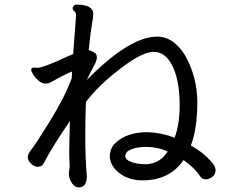

<svg xmlns="http://www.w3.org/2000/svg" viewBox="-20 -775 1040 838"><path d="M619.1 -58.1Q679.2 -62 711.9 -113.8Q668 -133.8 618.2 -133.8Q568.8 -133.8 541 -117.2Q526.9 -108.9 526.9 -92.8Q526.9 -78.1 552.5 -68.1Q578.1 -58.1 619.1 -58.1ZM323.2 43Q306.2 43 293.2 23.4Q280.3 3.9 280.3 -18.1L284.2 -48.8Q282.2 -77.1 282.2 -113.8Q282.2 -144 285.2 -247.1Q205.1 -129.9 172.9 -65.9Q164.1 -46.9 146 -46.9Q128.9 -46.9 115 -61Q101.1 -75.2 101.1 -89.1Q101.1 -103 117.2 -122.6Q133.3 -142.1 197.8 -246.1Q262.2 -350.1 293 -433.1L294.9 -462.9Q272.9 -455.1 238.5 -436Q204.1 -417 197 -413.6Q189.9 -410.2 177.2 -410.2Q163.1 -410.2 148.2 -423.1Q133.3 -436 124.8 -450Q116.2 -463.9 116.2 -470.2Q116.2 -480 128.9 -480L144 -479Q162.1 -479 231 -508.8Q283.2 -533.2 299.3 -539.1L312 -706.1Q312 -714.8 309.6 -719.5Q307.1 -724.1 302 -728.5Q296.9 -732.9 296.9 -741.2Q302.2 -754.9 314 -754.9Q387.2 -754.9 387.2 -712.9Q387.2 -702.1 381.1 -668Q375 -633.8 367.2 -557.1Q385.3 -550.8 394 -544.4Q402.8 -538.1 402.8 -523.9Q402.8 -509.8 390.4 -488.3Q377.9 -466.8 358.9 -425.8Q544.9 -615.2 666 -615.2Q708 -615.2 741.9 -587.2Q775.9 -559.1 796.9 -516.1Q838.9 -433.1 841.3 -335Q841.3 -211.9 813 -140.1Q867.2 -109.9 901.9 -69.8Q920.9 -48.8 920.9 -32.2Q920.9 -13.2 906 -2.7Q891.1 7.8 877.9 7.8Q863.3 7.8 853 -5.9Q830.1 -42 781.2 -76.2Q720.2 12.2 602.1 12.2Q560.1 12.2 527.8 -2.9Q467.3 -33.2 459 -86.9Q459 -127.9 482.9 -149.9Q532.2 -198.2 625 -198.2Q686 -195.8 742.2 -173.8Q764.2 -232.9 764.2 -315.9Q764.2 -429.2 729 -494.1Q699.2 -548.8 650.9 -548.8Q601.1 -548.8 505.6 -475.8Q410.2 -402.8 355 -330.1Q352.1 -253.9 352.1 -180.2Q352.1 -88.9 358.9 -5.9Q358.9 43 323.2 43Z"/></svg>

Font: LXGW WenKai GB Screen
Style: Regular
Weight: 400
Designer: LXGW / Fontworks Inc.
Foundry: LXGW / Fontworks Inc.
Version: Version 1.321;February 19, 2024;FontCreator 14.0.0.2901 64-b